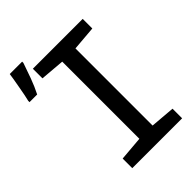

<svg xmlns="http://www.w3.org/2000/svg" viewBox="-248 -877 975 975"><g transform="rotate(-45 239.5 -389.0)"><path d="M111 0V-69L242 -80V-634L111 -645V-714H469V-645L337 -634V-80L469 -69V0ZM-21 -615Q-18 -626 -13.5 -648.5Q-9 -671 -4.5 -697Q0 -723 4 -745Q8 -767 9 -778H98V-769Q86 -733 69.5 -688Q53 -643 34 -606H-21Z"/></g></svg>

Font: Noto Sans Mono ExtraCondensed Medium
Style: Regular
Weight: 500
Width: 2
Designer: Monotype Design Team
Foundry: Monotype Imaging Inc.
Version: Version 2.014